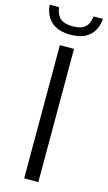

<svg xmlns="http://www.w3.org/2000/svg" viewBox="-171 -983 577 1030"><g transform="rotate(15 118.0 -468.0)"><path d="M78.5 0V-740H157V0ZM118 -808.5Q50 -808.5 12.2 -842Q-25.5 -875.5 -30.5 -935.5H21.5Q27 -894 49.5 -874.5Q72 -855 118 -855Q164.5 -855 186.5 -874.5Q208.5 -894 213.5 -935.5H265.5Q260.5 -875 223.5 -841.8Q186.5 -808.5 118 -808.5Z"/></g></svg>

Font: Encode Sans SmCnd
Style: Regular
Weight: 400
Width: 4
Designer: Multiple Designers
Foundry: Impallari Type
Version: Version 3.002; ttfautohint (v1.8.3) -l 8 -r 50 -G 200 -x 14 